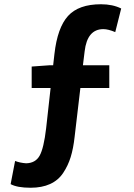

<svg xmlns="http://www.w3.org/2000/svg" viewBox="-20 -774 629 903"><path d="M550 -734 522 -623Q489 -637 466 -637Q390 -637 378 -532L370 -467H494V-360H358L331 -131Q325 -76 312.5 -35.5Q300 5 277 39.5Q254 74 215.5 91.5Q177 109 124 109Q61 109 30 92L51 -17Q74 -8 103 -6Q147 -7 166.5 -42Q186 -77 197 -171L218 -360H129V-461L212 -467H230L236 -520Q250 -644 300 -699Q350 -754 455 -754Q510 -754 550 -734Z"/></svg>

Font: Noto Sans Korean Bold
Style: Bold
Weight: 700
Designer: Ryoko NISHIZUKA  (kana & ideographs); Paul D. Hunt (Latin, Greek & Cyrillic); Wenlong ZHANG  (bopomofo); Sandoll Communi
Foundry: Adobe Systems Incorporated
Version: Version 1.000;PS 1;hotconv 1.0.78;makeotf.lib2.5.61930